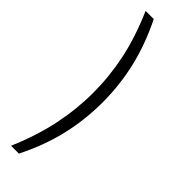

<svg xmlns="http://www.w3.org/2000/svg" viewBox="-300 -715 901 901"><g transform="rotate(45 150.0 -265.0)"><path d="M131 -266Q131 -374 108.5 -482Q86 -590 33 -712H87Q142 -601 168 -491Q194 -381 194 -266Q194 -149 168 -39Q142 71 86 182H34Q86 60 108.5 -49.5Q131 -159 131 -266Z"/></g></svg>

Font: Muli Light
Style: Regular
Weight: 300
Designer: Vernon Adams
Foundry: Vernon Adams
Version: Version 2.100